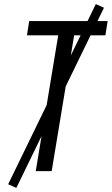

<svg xmlns="http://www.w3.org/2000/svg" viewBox="-20 -838 547 940"><path d="M155 0 265 -665H112L123 -735H507L496 -665H343L233 0ZM60 82 20 64 449 -818 489 -800Z"/></svg>

Font: Iosevka Custom
Style: Italic
Weight: 400
Italic angle: -9°
Monospace: yes
Designer: Belleve Invis
Foundry: Belleve Invis
Version: Version 30.3.3; ttfautohint (v1.8.3)